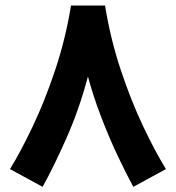

<svg xmlns="http://www.w3.org/2000/svg" viewBox="-20 -666 653 713"><path d="M243.7 -645.5H370.1Q390.1 -521.5 428.2 -407Q466.3 -292.5 511.2 -197.8Q556.2 -103 596.2 -38.1L475.1 27.8Q447.8 -22 416 -89.6Q384.3 -157.2 355.2 -232.9Q326.2 -308.6 306.6 -381.8Q273.9 -259.3 226.8 -153.1Q179.7 -46.9 138.2 27.8L17.1 -38.1Q57.1 -103 102.1 -197.8Q147 -292.5 185.3 -407.2Q223.6 -522 243.7 -645.5Z"/></svg>

Font: Vazirmatn RD UI ExtraBold
Style: Regular
Weight: 800
Designer: Saber Rastikerdar
Foundry: Saber Rastikerdar
Version: Version 33.003